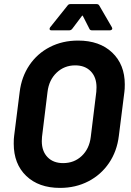

<svg xmlns="http://www.w3.org/2000/svg" viewBox="-20 -906 640 937"><path d="M47 -205Q47 -230 49 -243L76 -457Q85 -531 123.5 -588Q162 -645 223.5 -676.5Q285 -708 361 -708Q466 -708 527.5 -649.5Q589 -591 589 -494Q589 -470 587 -457L560 -243Q551 -168 512 -110.5Q473 -53 411 -21Q349 11 273 11Q169 11 108 -47.5Q47 -106 47 -205ZM423 -238 450 -458Q451 -466 451 -480Q451 -529 423 -558Q395 -587 347 -587Q294 -587 256.5 -551.5Q219 -516 212 -458L185 -238Q184 -231 184 -217Q184 -168 212 -139Q240 -110 288 -110Q342 -110 379 -145Q416 -180 423 -238ZM323 -886H452Q461 -886 465 -878L526 -773Q528 -769 528 -767Q528 -763 524.5 -760.5Q521 -758 516 -758H429Q419 -758 416 -766L385 -827Q382 -833 379 -827L333 -766Q327 -758 318 -758H231Q222 -758 222 -765Q222 -769 225 -773L309 -878Q314 -886 323 -886Z"/></svg>

Font: Barlow
Style: Bold Italic
Weight: 700
Italic angle: -7°
Designer: Jeremy Tribby
Foundry: Tribby Type
Version: Version 1.422